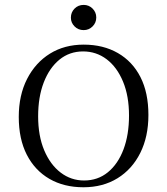

<svg xmlns="http://www.w3.org/2000/svg" viewBox="-20 -768 696 799"><path d="M327.4 11.3Q246 11.3 185.5 -23.8Q125 -58.9 91.5 -124.2Q58.1 -189.5 58.1 -281.5Q58.1 -371.8 92.7 -439.5Q127.4 -507.3 187.9 -544.8Q248.4 -582.3 328.2 -582.3Q409.7 -582.3 470.6 -547.2Q531.5 -512.1 564.5 -447.2Q597.6 -382.3 597.6 -289.5Q597.6 -199.2 563.7 -131.5Q529.8 -63.7 469 -26.2Q408.1 11.3 327.4 11.3ZM329.8 -16.9Q387.1 -16.9 429 -51.2Q471 -85.5 494 -146.4Q516.9 -207.3 516.9 -287.1Q516.9 -368.5 491.9 -428.6Q466.9 -488.7 423.8 -521.4Q380.6 -554 325.8 -554Q269.4 -554 227.4 -519.8Q185.5 -485.5 162.1 -425Q138.7 -364.5 138.7 -283.9Q138.7 -202.4 164.1 -142.3Q189.5 -82.3 232.7 -49.6Q275.8 -16.9 329.8 -16.9ZM328.2 -642.7Q305.6 -642.7 290.3 -658.1Q275 -673.4 275 -694.4Q275 -716.9 290.3 -732.3Q305.6 -747.6 328.2 -747.6Q350 -747.6 365.3 -732.3Q380.6 -716.9 380.6 -695.2Q380.6 -673.4 365.3 -658.1Q350 -642.7 328.2 -642.7Z"/></svg>

Font: Playfair 5pt SemiExpanded Light Light
Style: Regular
Weight: 300
Version: Version 2.203